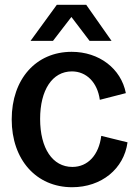

<svg xmlns="http://www.w3.org/2000/svg" viewBox="-20 -770 573 804"><path d="M282 14C405 14 499 -63 514 -174L404 -201C394 -121 348 -71 283 -71C200 -71 148 -149 148 -272C148 -393 199 -471 281 -471C342 -471 388 -425 398 -352L507 -380C487 -483 395 -553 280 -553C131 -553 29 -439 29 -270C29 -101 132 14 282 14ZM108 -599H202L279 -699L355 -599H447L341 -750H218Z"/></svg>

Font: Ronzino Medium
Style: Regular
Weight: 500
Designer: Nunzio Mazzaferro
Foundry: Collletttivo
Version: Version 1.000;Glyphs 3.3 (3337)